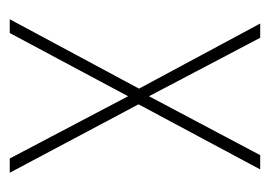

<svg xmlns="http://www.w3.org/2000/svg" viewBox="-102 -466 567 404"><g transform="rotate(90 182.0 -263.5)"><path d="M166 -272 29 -527H59L182 -293L306 -527H336L199 -271L343 0H313L182 -249L49 0H20Z"/></g></svg>

Font: Noto Sans Devanagari UI Condensed Thin
Style: Regular
Weight: 100
Width: 3
Designer: Jelle Bosma - Monotype Design Team
Foundry: Monotype Imaging Inc.
Version: Version 2.004; ttfautohint (v1.8.4.7-5d5b)